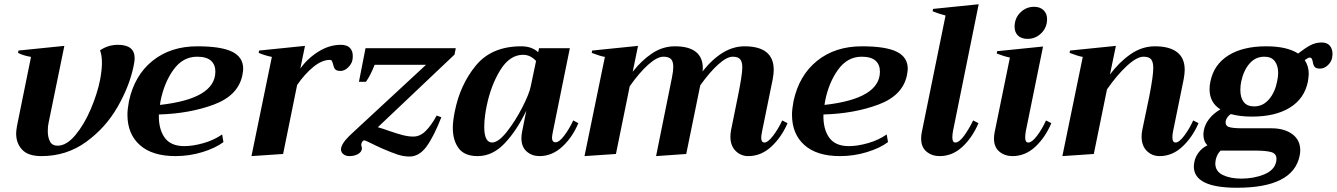

<svg xmlns="http://www.w3.org/2000/svg" viewBox="-20 -725 6294 904"><path d="M56 -97Q56 -108 60 -132L126 -457Q87 -464 65 -476L67 -487L283 -509L209 -148Q205 -132 205 -108Q205 -78 215.5 -58.5Q226 -39 251 -39Q293 -39 334.5 -88.5Q376 -138 407 -210.5Q438 -283 451 -348Q460 -395 460 -430Q460 -464 451 -488Q489 -514 535 -514Q614 -514 614 -451Q614 -436 609 -414Q590 -320 533.5 -221.5Q477 -123 385 -56.5Q293 10 175 10Q113 10 84.5 -20Q56 -50 56 -97Z M1125 -401Q1125 -392 1121 -370Q1101 -275 986.5 -232.5Q872 -190 728 -186Q726 -119 754.5 -78Q783 -37 848 -37Q888 -37 937.5 -51Q987 -65 1026 -92L1032 -56Q995 -28 933.5 -9Q872 10 806 10Q697 10 638.5 -42Q580 -94 580 -185Q580 -210 587 -248Q613 -370 698 -438.5Q783 -507 909 -507Q1021 -507 1073 -481.5Q1125 -456 1125 -401ZM908 -458Q841 -458 797 -397Q753 -336 736 -250L733 -231Q994 -260 994 -388Q994 -421 973 -439.5Q952 -458 908 -458Z M1641 -462Q1641 -448 1639 -441Q1635 -423 1618.5 -407Q1602 -391 1583 -391Q1564 -391 1557.5 -399.5Q1551 -408 1548 -423Q1545 -434 1542.5 -438.5Q1540 -443 1533 -443Q1496 -443 1455.5 -410Q1415 -377 1379 -325L1313 0L1164 10L1260 -457Q1226 -464 1198 -476L1200 -487L1416 -509L1394 -402Q1427 -449 1478.5 -481.5Q1530 -514 1585 -514Q1613 -514 1627 -500Q1641 -486 1641 -462Z M1779 -26Q1752 -38 1722 -53Q1700 -64 1695 -64Q1686 -64 1681 -47V-43Q1681 -39 1682.5 -35Q1684 -31 1684 -27Q1684 -11 1667 -0.5Q1650 10 1625 10Q1606 10 1594.5 -1Q1583 -12 1586 -28Q1590 -45 1605 -63.5Q1620 -82 1648 -107L1986 -420H1744Q1724 -369 1703 -340H1670L1701 -498H2126L2120 -468L1759 -126Q1771 -123 1787 -117.5Q1803 -112 1811 -109Q1852 -95 1877.5 -88.5Q1903 -82 1926 -82Q1958 -82 1984.5 -108.5Q2011 -135 2036 -181L2058 -173Q2023 -83 1988.5 -35.5Q1954 12 1908 12Q1881 12 1853 3Q1825 -6 1779 -26Z M2112 -123Q2112 -154 2121 -199Q2146 -326 2220.5 -416.5Q2295 -507 2434 -507Q2484 -507 2514 -479L2518 -498H2663L2583 -104Q2579 -84 2579 -77Q2579 -55 2596 -55Q2613 -55 2637 -87Q2661 -119 2679 -158L2703 -145Q2675 -78 2627 -34Q2579 10 2520 10Q2485 10 2460 -11.5Q2435 -33 2435 -75Q2435 -88 2438 -104L2458 -204Q2413 -110 2356 -50Q2299 10 2229 10Q2167 10 2139.5 -27Q2112 -64 2112 -123ZM2479 -319 2504 -438Q2477 -467 2443 -467Q2380 -467 2335.5 -395Q2291 -323 2271 -224Q2268 -211 2264 -182.5Q2260 -154 2260 -128Q2260 -54 2297 -54Q2326 -54 2365.5 -103.5Q2405 -153 2438.5 -218Q2472 -283 2479 -319Z M3688 -145Q3659 -78 3611 -34Q3563 10 3503 10Q3468 10 3443.5 -14.5Q3419 -39 3419 -81Q3419 -96 3422 -112L3454 -270Q3475 -373 3475 -407Q3475 -435 3464.5 -446.5Q3454 -458 3430 -458Q3402 -458 3361.5 -421.5Q3321 -385 3277 -323L3211 0L3069 10L3144 -361Q3150 -391 3150 -410Q3150 -437 3138.5 -447.5Q3127 -458 3104 -458Q3074 -458 3032 -420.5Q2990 -383 2945 -319L2880 0L2732 10L2828 -457Q2805 -461 2766 -476L2768 -487L2984 -509L2959 -387Q3000 -440 3050 -473.5Q3100 -507 3158 -507Q3223 -507 3256 -481Q3289 -455 3289 -404L3288 -389Q3382 -507 3485 -507Q3623 -507 3623 -396Q3623 -378 3618 -351L3568 -106Q3564 -86 3564 -77Q3564 -54 3579 -54Q3596 -54 3620.5 -86.5Q3645 -119 3663 -158Z M4254 -401Q4254 -392 4250 -370Q4230 -275 4115.5 -232.5Q4001 -190 3857 -186Q3855 -119 3883.5 -78Q3912 -37 3977 -37Q4017 -37 4066.5 -51Q4116 -65 4155 -92L4161 -56Q4124 -28 4062.5 -9Q4001 10 3935 10Q3826 10 3767.5 -42Q3709 -94 3709 -185Q3709 -210 3716 -248Q3742 -370 3827 -438.5Q3912 -507 4038 -507Q4150 -507 4202 -481.5Q4254 -456 4254 -401ZM4037 -458Q3970 -458 3926 -397Q3882 -336 3865 -250L3862 -231Q4123 -260 4123 -388Q4123 -421 4102 -439.5Q4081 -458 4037 -458Z M4317 -73Q4317 -86 4320 -102L4432 -652Q4400 -660 4371 -672L4373 -683L4588 -705L4467 -108Q4464 -92 4464 -78Q4464 -54 4478 -54Q4496 -54 4519 -85.5Q4542 -117 4562 -158L4587 -145Q4558 -77 4511 -33.5Q4464 10 4404 10Q4368 10 4342.5 -11Q4317 -32 4317 -73Z M4757 -599Q4757 -639 4784 -666Q4811 -693 4849 -693Q4877 -693 4893.5 -677Q4910 -661 4910 -635Q4910 -596 4883 -569Q4856 -542 4818 -542Q4789 -542 4773 -557.5Q4757 -573 4757 -599ZM4660 -73Q4660 -86 4663 -102L4735 -454Q4709 -459 4673 -473L4675 -484L4891 -506L4810 -108Q4807 -92 4807 -78Q4807 -54 4821 -54Q4839 -54 4863 -86Q4887 -118 4905 -158L4930 -145Q4901 -77 4854 -33.5Q4807 10 4747 10Q4711 10 4685.5 -11Q4660 -32 4660 -73Z M5623 -145Q5594 -78 5546.5 -34Q5499 10 5440 10Q5404 10 5379.5 -14.5Q5355 -39 5355 -82Q5355 -96 5358 -112L5391 -270Q5410 -368 5410 -404Q5410 -434 5399.5 -446Q5389 -458 5364 -458Q5333 -458 5286.5 -415.5Q5240 -373 5192 -304L5130 0L4982 10L5078 -457Q5055 -461 5016 -476L5018 -487L5234 -509L5206 -374Q5248 -431 5302 -469Q5356 -507 5418 -507Q5486 -507 5522 -479.5Q5558 -452 5558 -396Q5558 -378 5553 -351L5503 -106Q5500 -91 5500 -79Q5500 -54 5515 -54Q5532 -54 5556.5 -87Q5581 -120 5598 -158Z M6254 -470Q6254 -464 6252 -452Q6248 -433 6231.5 -417.5Q6215 -402 6195 -402Q6176 -402 6169.5 -410.5Q6163 -419 6161 -434Q6159 -444 6156 -449Q6153 -454 6146 -454Q6140 -454 6123 -442Q6142 -414 6142 -377Q6142 -367 6138 -341Q6122 -261 6053.5 -218.5Q5985 -176 5875 -176Q5817 -176 5775 -188Q5756 -175 5751 -155Q5748 -133 5766.5 -127Q5785 -121 5827 -121H5966Q6027 -121 6064.5 -93.5Q6102 -66 6102 -17Q6102 -5 6099 9Q6068 159 5804 159Q5601 159 5601 59Q5601 49 5604 35Q5608 14 5623.5 -7Q5639 -28 5665 -41Q5646 -60 5646 -91Q5646 -99 5648 -111Q5653 -139 5673 -165Q5693 -191 5726 -210Q5675 -242 5675 -305Q5675 -324 5679 -341Q5695 -421 5763.5 -464Q5832 -507 5942 -507Q6039 -507 6092 -473Q6124 -498 6149 -511.5Q6174 -525 6203 -525Q6228 -525 6241 -510Q6254 -495 6254 -470ZM5998 -381Q5998 -416 5982 -437Q5966 -458 5933 -458Q5891 -458 5863 -425.5Q5835 -393 5824 -341Q5820 -322 5820 -301Q5820 -265 5836 -244.5Q5852 -224 5885 -224Q5926 -224 5954.5 -257Q5983 -290 5993 -341Q5998 -364 5998 -381ZM5737 -16H5727Q5710 1 5704 27Q5702 39 5702 44Q5702 82 5737.5 99Q5773 116 5824 116Q5884 116 5932.5 96Q5981 76 5989 35Q5990 31 5990 23Q5990 -2 5965 -9Q5940 -16 5886 -16Z"/></svg>

Font: Trirong
Style: Bold Italic
Weight: 700
Italic angle: -12°
Designer: Katatrad Team
Foundry: CadsonDemak
Version: Version 1.001